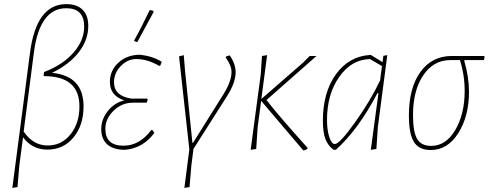

<svg xmlns="http://www.w3.org/2000/svg" viewBox="-20 -724 2379 933"><path d="M40 189 126 -469Q157 -704 302 -704Q354 -704 381.5 -676.5Q409 -649 409 -598Q409 -530 363 -470.5Q317 -411 233 -370Q386 -355 386 -207Q386 -115 337 -56Q288 3 211 3Q136 3 92 -57L74 79L65 185ZM145 -471 95 -85Q141 -17 212 -17Q279 -17 322.5 -71Q366 -125 366 -207Q366 -354 194 -354L192 -357L194 -374Q284 -408 336.5 -467.5Q389 -527 389 -595Q389 -684 302 -684Q173 -684 145 -471Z M707 -674 712 -675 725 -671 726 -665Q703 -622 648 -521L643 -520L631 -526Q665 -586 707 -674ZM587 4Q531 4 501.5 -22Q472 -48 472 -97Q472 -144 504 -184.5Q536 -225 584 -236Q514 -259 514 -326Q514 -382 556 -420Q598 -458 661 -458Q722 -451 766 -424L759 -405L753 -404Q697 -437 642 -437Q600 -437 567 -403Q534 -369 534 -325Q534 -258 617 -245H695L698 -241L693 -225H626Q572 -225 532 -186Q492 -147 492 -98Q492 -16 580 -16Q658 -16 715 -92H721L730 -78Q674 -3 587 4Z M1096 -455Q1125 -414 1125 -373Q1125 -323 1084 -258L920 0L910 79L901 185L876 189L900 2L850 -450L873 -456L879 -382L915 -30H918L1067 -268Q1105 -330 1105 -374Q1105 -406 1077 -444L1078 -449Z M1198 4 1247 -362 1253 -452 1278 -456 1250 -243 1451 -418 1485 -452H1518L1275 -238Q1330 -166 1475 -5L1474 -1Q1466 5 1456 7L1453 6L1249 -234L1232 -106L1225 0Z M1601 4Q1573 -17 1561 -49Q1549 -81 1549 -137Q1549 -275 1612 -362.5Q1675 -450 1778 -457H1782L1839 -422L1843 -453L1862 -456L1816 -106L1809 0L1782 4L1819 -271H1814Q1721 -94 1612 4ZM1569 -141Q1569 -93 1580 -58.5Q1591 -24 1607 -24Q1630 -24 1705 -129Q1780 -234 1827 -333L1836 -403L1778 -437Q1688 -435 1628.5 -350.5Q1569 -266 1569 -141Z M2073 5Q2016 5 1991.5 -34Q1967 -73 1967 -163Q1967 -297 2023 -374.5Q2079 -452 2176 -452H2332L2335 -448L2332 -432H2238L2236 -428Q2259 -350 2259 -278Q2259 -159 2207 -77Q2155 5 2073 5ZM2075 -15Q2147 -15 2192.5 -92.5Q2238 -170 2238 -282Q2238 -360 2215 -432H2168Q2087 -432 2037 -358.5Q1987 -285 1987 -165Q1987 -83 2007 -49Q2027 -15 2075 -15Z"/></svg>

Font: Alegreya Sans Thin
Style: Italic
Weight: 100
Italic angle: -7°
Designer: Juan Pablo del Peral
Foundry: Huerta Tipografica
Version: Version 2.007